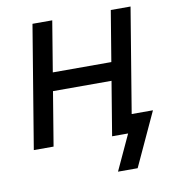

<svg xmlns="http://www.w3.org/2000/svg" viewBox="-79 -611 744 836"><g transform="rotate(-10 292.5 -192.5)"><path d="M449.7 -318.8 436 -238.3H136.7L150.4 -318.8ZM208 -542.5 118.2 0H30.8L120.6 -542.5ZM554.2 -542.5 464.4 0H377L466.8 -542.5ZM375.5 156.2 447.8 0H416L429.2 -80.6H571.8L462.4 156.2Z"/></g></svg>

Font: Inter 16pt
Style: Italic
Weight: 400
Italic angle: -9.3988°
Version: Version 4.001;git-66647c0bb